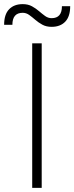

<svg xmlns="http://www.w3.org/2000/svg" viewBox="-44 -910 360 930"><path d="M112 -700H158V0H112ZM206 -780Q180 -780 161 -790.5Q142 -801 127 -814Q112 -827 97.5 -837.5Q83 -848 66 -848Q16 -848 16 -790H-24Q-24 -840 0 -865Q24 -890 66 -890Q92 -890 111 -879.5Q130 -869 145 -856Q160 -843 174.5 -832.5Q189 -822 206 -822Q256 -822 256 -880H296Q296 -830 272 -805Q248 -780 206 -780Z"/></svg>

Font: PT Root UI Web Light
Style: Regular
Weight: 300
Designer: Vitaly Kuzmin
Foundry: ParaType Ltd.
Version: Version 1.000W